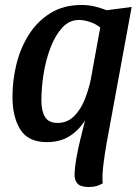

<svg xmlns="http://www.w3.org/2000/svg" viewBox="-20 -550 555 770"><path d="M168 20Q93 20 61.5 -30.5Q30 -81 30 -162Q30 -228 46 -293Q62 -358 96 -411.5Q130 -465 182.5 -497.5Q235 -530 307 -530Q335 -530 358 -524.5Q381 -519 408 -509L508 -522L426 -76Q417 -29 408 21.5Q399 72 394 115.5Q389 159 392 185Q381 192 367.5 196Q354 200 337 200Q303 200 290.5 186Q278 172 279 146Q280 120 286 86Q292 51 302.5 8Q313 -35 321 -67Q294 -25 256.5 -2.5Q219 20 168 20ZM211 -57Q250 -57 277 -84Q304 -111 320 -151.5Q336 -192 344 -231L382 -440Q364 -454 340.5 -462Q317 -470 297 -470Q258 -470 230 -439.5Q202 -409 183 -360Q164 -311 155 -254.5Q146 -198 146 -146Q146 -105 160.5 -81Q175 -57 211 -57Z"/></svg>

Font: Sansita Swashed
Style: Regular
Weight: 400
Designer: Pablo Cosgaya
Foundry: Omnibus-Type
Version: Version 1.003; ttfautohint (v1.8.3)